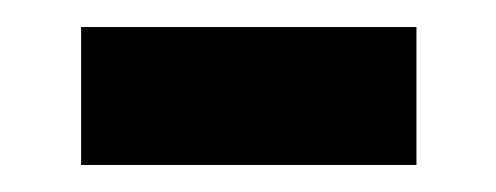

<svg xmlns="http://www.w3.org/2000/svg" viewBox="-20 -364 367 142"><path d="M40 -344H288V-242H40Z"/></svg>

Font: Hanken Grotesk ExtraBold
Style: Regular
Weight: 800
Designer: Alfredo Marco Pradil
Foundry: Hanken Design Co.
Version: Version 3.014